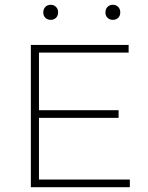

<svg xmlns="http://www.w3.org/2000/svg" viewBox="-20 -783 617 803"><path d="M109 0V-595H518V-563H143V-32H523V0ZM128 -290V-322H476V-290ZM452 -700Q438.5 -700 429.8 -708.5Q421 -717 421 -731Q421 -745.5 429.8 -754.2Q438.5 -763 452 -763Q465.5 -763 474.2 -754.2Q483 -745.5 483 -731Q483 -717 474.2 -708.5Q465.5 -700 452 -700ZM192 -700Q178.5 -700 169.8 -708.5Q161 -717 161 -731Q161 -745.5 169.8 -754.2Q178.5 -763 192 -763Q205.5 -763 214.2 -754.2Q223 -745.5 223 -731Q223 -717 214.2 -708.5Q205.5 -700 192 -700Z"/></svg>

Font: Encode Sans SC Expanded Thin
Style: Regular
Weight: 250
Width: 7
Designer: Multiple Designers
Foundry: Impallari Type
Version: Version 3.002